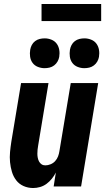

<svg xmlns="http://www.w3.org/2000/svg" viewBox="-20 -938 540 966"><path d="M147 8Q121 8 98.5 -2Q76 -12 61.5 -31Q47 -50 40 -73.5Q33 -97 30.5 -122Q28 -147 30.5 -173Q33 -199 37 -225L86 -520H224L172 -206Q170 -195 169 -185Q168 -175 168 -164.5Q168 -154 170 -144Q172 -134 176.5 -125.5Q181 -117 189 -111.5Q197 -106 208 -106Q221 -106 234.5 -111.5Q248 -117 257.5 -127.5Q267 -138 272 -151Q277 -164 279 -178L336 -520H474L388 0H250L261 -70Q253 -54 241 -39Q229 -24 214 -13Q199 -2 181.5 3Q164 8 147 8ZM404 -595Q387 -595 370.5 -601.5Q354 -608 344 -621.5Q334 -635 331.5 -652.5Q329 -670 332 -688Q334 -700 340 -711.5Q346 -723 356.5 -731Q367 -739 379.5 -742Q392 -745 405 -745Q422 -745 438.5 -738.5Q455 -732 465 -718.5Q475 -705 478 -687.5Q481 -670 478 -652Q476 -640 469.5 -628.5Q463 -617 452.5 -609Q442 -601 429.5 -598Q417 -595 404 -595ZM204 -595Q187 -595 170.5 -601.5Q154 -608 144 -621.5Q134 -635 131.5 -652.5Q129 -670 132 -688Q134 -700 140 -711.5Q146 -723 156.5 -731Q167 -739 179.5 -742Q192 -745 205 -745Q222 -745 238.5 -738.5Q255 -732 265 -718.5Q275 -705 278 -687.5Q281 -670 278 -652Q276 -640 269.5 -628.5Q263 -617 252.5 -609Q242 -601 229.5 -598Q217 -595 204 -595ZM189 -832V-918H489V-832Z"/></svg>

Font: Iosevka Term Curly Hv Obl
Style: Regular
Weight: 900
Italic angle: -9°
Designer: Belleve Invis
Foundry: Belleve Invis
Version: Version 32.3.0